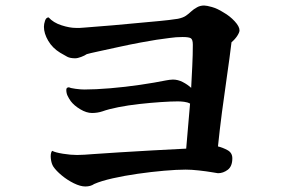

<svg xmlns="http://www.w3.org/2000/svg" viewBox="-20 -700 1040 695"><path d="M847 -590Q847 -583 839 -570.5Q831 -558 818 -547Q811 -489 801.5 -424Q792 -359 783.5 -294Q775 -229 769 -170Q786 -166 803.5 -156.5Q821 -147 821 -127Q821 -98 804.5 -85.5Q788 -73 769 -73Q768 -73 747.5 -76.5Q727 -80 700 -83Q673 -86 652 -86Q620 -86 574 -82Q528 -78 479 -71Q430 -64 388 -54.5Q346 -45 321 -34Q308 -25 289 -25Q271 -25 247.5 -36.5Q224 -48 203.5 -65Q183 -82 173 -97Q166 -108 164 -126Q163 -134 164 -142Q165 -150 169 -154Q180 -148 208 -143.5Q236 -139 259 -139Q271 -139 286.5 -140Q302 -141 314 -142Q356 -145 412 -148.5Q468 -152 530.5 -155.5Q593 -159 654 -162Q657 -199 661 -244Q665 -289 668 -325Q659 -330 646.5 -331.5Q634 -333 624 -333Q600 -333 562.5 -330.5Q525 -328 484.5 -323.5Q444 -319 408.5 -312Q373 -305 351 -297Q333 -291 313 -291Q293 -291 270.5 -304.5Q248 -318 236 -334Q229 -344 224.5 -353.5Q220 -363 220 -375Q220 -384 230 -384Q235 -381 253.5 -378.5Q272 -376 285 -376Q325 -376 379 -380.5Q433 -385 487.5 -393Q542 -401 581 -409Q587 -410 593.5 -411Q600 -412 606 -412Q624 -412 641.5 -403Q659 -394 672 -382Q674 -420 676 -461Q678 -502 678 -538Q678 -558 670 -562Q662 -566 641 -566Q617 -566 593.5 -562.5Q570 -559 546 -556Q526 -553 488.5 -546Q451 -539 410 -530Q369 -521 336.5 -514Q304 -507 294 -504Q287 -499 274 -494Q261 -489 252 -489Q234 -489 223.5 -494.5Q213 -500 198 -509Q170 -526 154.5 -552.5Q139 -579 139 -603Q139 -613 143 -625Q147 -637 156 -637Q173 -618 202.5 -608.5Q232 -599 254 -599Q262 -599 269.5 -599Q277 -599 284 -600Q391 -608 493 -618Q525 -621 558 -624Q591 -627 624 -632Q643 -636 653 -643Q663 -650 672 -658.5Q681 -667 694 -674Q705 -680 719 -680Q728 -680 747.5 -674.5Q767 -669 789 -655Q812 -642 829.5 -623Q847 -604 847 -590Z"/></svg>

Font: Kaisei Tokumin
Style: Bold
Weight: 700
Designer: Font-Kai, 金井和夫
Foundry: KAZUO KANAI
Version: Version 5.003